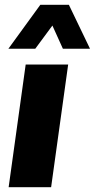

<svg xmlns="http://www.w3.org/2000/svg" viewBox="-20 -780 395 800"><path d="M16 0 87 -511H264L193 0ZM15 -577 148 -760H267L355 -577H242L171 -734H243L127 -577Z"/></svg>

Font: Chivo Medium ExtraBold
Style: Italic
Weight: 800
Italic angle: -8.05°
Version: Version 2.002